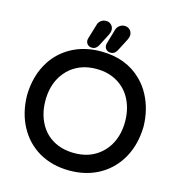

<svg xmlns="http://www.w3.org/2000/svg" viewBox="-128 -996 1049 1128"><g transform="rotate(15 396.5 -431.5)"><path d="M422.9 -839.8Q422.9 -826.2 415 -810.5L375 -733.4Q361.3 -710 338.9 -710Q321.3 -710 311 -720.2Q300.8 -730.5 300.8 -746.1V-747.1L302.7 -757.8Q330.1 -849.6 331.1 -852.1Q332 -854.5 334 -858.4Q338.9 -867.2 346.7 -873Q360.4 -883.8 378.9 -883.8Q397.5 -883.8 410.2 -871.1Q422.9 -858.4 422.9 -839.8ZM460 -873Q473.6 -883.8 491.2 -883.8Q510.7 -883.8 523.4 -871.1Q536.1 -858.4 536.1 -839.8Q536.1 -826.2 528.3 -810.5L488.3 -733.4Q474.6 -710 452.1 -710Q434.6 -710 424.3 -720.2Q414.1 -730.5 414.1 -746.1V-747.1L416 -757.8L441.4 -844.7Q445.3 -859.4 455.1 -869.1ZM396.5 -703.1Q550.8 -703.1 646.5 -607.4Q681.6 -572.3 704.1 -529.3Q749 -445.3 751 -340.8Q749 -236.3 706.1 -155.3Q661.1 -71.3 581.1 -24.9Q501 21.5 396 21.5Q291 21.5 210 -25.4Q131.8 -71.3 87.9 -153.3Q43.9 -235.4 42 -340.8Q43.9 -464.8 103.5 -555.7Q144.5 -618.2 211.9 -657.2Q292 -703.1 396.5 -703.1ZM396.5 -596.7Q307.6 -596.7 245.1 -547.9Q207 -517.6 183.6 -472.7Q154.3 -415 154.3 -340.8Q154.3 -245.1 202.1 -176.8Q228.5 -139.6 267.6 -117.2Q322.3 -85 397.5 -85Q471.7 -85 525.4 -118.2Q580.1 -151.4 609.4 -209Q638.7 -266.6 638.7 -340.3Q638.7 -414.1 609.4 -472.7Q580.1 -531.2 524.9 -564Q469.7 -596.7 396.5 -596.7Z"/></g></svg>

Font: FakePearl
Style: SemiBold
Weight: 400
Version: Version 1.2